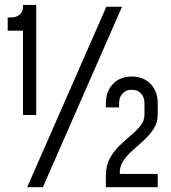

<svg xmlns="http://www.w3.org/2000/svg" viewBox="-20 -778 709 798"><path d="M75.5 -300V-650.5H12V-705.5H25.5Q49 -705.5 62.2 -717.5Q75.5 -729.5 75.5 -750.5V-757.5H130.5V-300ZM93 0 422 -750H487.2L158.2 0ZM420 0V-48.2Q420 -89.1 436.2 -119.2Q452.5 -149.4 476.4 -172.4Q500.2 -195.4 524.1 -215.5Q548 -235.6 564.2 -256.1Q580.5 -276.6 580.5 -302V-349Q580.5 -374 566 -389.5Q551.5 -405 527.2 -405Q504 -405 489.5 -389.5Q475 -374 475 -349V-331.5H420V-349Q420 -398.5 449.8 -429.2Q479.5 -460 527.2 -460Q576 -460 605.8 -429.2Q635.5 -398.5 635.5 -349V-302Q635.5 -269.5 619.6 -244.1Q603.6 -218.8 580.1 -196.9Q556.6 -175.1 533.1 -154.5Q509.6 -133.9 493.7 -111.2Q477.8 -88.5 477.8 -61V-55H635.5V0Z"/></svg>

Font: Mohave Light
Style: Regular
Weight: 300
Designer: Gumpita Rahayu
Foundry: Tokotype
Version: Version 2.003